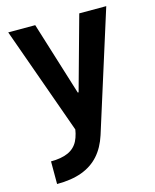

<svg xmlns="http://www.w3.org/2000/svg" viewBox="-112 -597 723 893"><g transform="rotate(-15 250.0 -150.0)"><path d="M51 111Q101 111 133.5 96.5Q166 82 182 51Q198 20 202 -31L209 26L14 -520H144L254 -166H258L356 -520H486L305 53Q287 109 254 146Q221 183 171 201.5Q121 220 51 220Z"/></g></svg>

Font: M PLUS Code Latin SemiBold
Style: Regular
Weight: 600
Designer: Coji Morishita
Foundry: UNDERFOREST DESIGN
Version: Version 1.002; ttfautohint (v1.8.3)